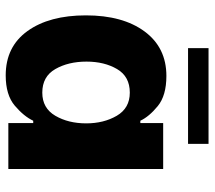

<svg xmlns="http://www.w3.org/2000/svg" viewBox="-58 -666 733 656"><g transform="rotate(90 308.0 -337.5)"><path d="M32 -265Q32 -391 87 -465.5Q142 -540 239 -540Q306 -540 342 -510.5Q378 -481 392 -451H400V-529H557V0H400V-85H392Q377 -53 340.5 -22Q304 9 237 9Q139 9 85.5 -65.5Q32 -140 32 -265ZM401 -266Q401 -326 375 -370.5Q349 -415 296 -415Q241 -415 215.5 -371.5Q190 -328 190 -267Q190 -205 215.5 -160.5Q241 -116 296 -116Q349 -116 375 -160.5Q401 -205 401 -266ZM144 -684H471V-614H144Z"/></g></svg>

Font: Be Vietnam ExtraBold
Style: Regular
Weight: 800
Designer: Gabriel Lam
Foundry: TypeRant
Version: Version 4.000